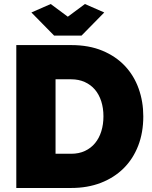

<svg xmlns="http://www.w3.org/2000/svg" viewBox="-20 -934 757 954"><path d="M61 0V-710H334Q422 -710 489 -682Q556 -654 601 -606Q646 -558 669 -493.5Q692 -429 692 -356Q692 -275 666.5 -209.5Q641 -144 594 -97.5Q547 -51 481 -25.5Q415 0 334 0ZM494 -356Q494 -397 483 -431Q472 -465 451.5 -489Q431 -513 401 -526.5Q371 -540 334 -540H256V-170H334Q372 -170 402 -184Q432 -198 452.5 -223Q473 -248 483.5 -282Q494 -316 494 -356ZM232 -914 317 -851 402 -914 498 -872 385 -757H249L136 -872Z"/></svg>

Font: Raleway
Style: Heavy
Weight: 900
Designer: Matt McInerney, Pablo Impallari, Rodrigo Fuenzalida
Foundry: Matt McInerney, Pablo Impallari, Rodrigo Fuenzalida
Version: Version 2.001; ttfautohint (v0.8) -G 200 -r 50